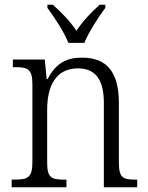

<svg xmlns="http://www.w3.org/2000/svg" viewBox="-20 -786 622 806"><path d="M267 -606H334C352 -651 394 -715 422 -753V-766H398C359 -730 328 -698 301 -657C273 -698 242 -730 202 -766H179V-753C207 -715 250 -651 267 -606ZM29 0H259V-32H251C198 -32 178 -38 178 -102V-326C178 -421 212 -499 307 -499C387 -499 416 -443 416 -354V0H556V-32H549C496 -32 479 -39 479 -105V-354C479 -485 427 -544 325 -544C260 -544 215 -522 180 -454H176L168 -536H34V-504H45C95 -504 116 -497 116 -433V-105C116 -39 95 -32 41 -32H29Z"/></svg>

Font: Noto Serif Khmer SemiCondensed Light
Style: Regular
Weight: 300
Width: 4
Designer: Danh Hong and the Monotype Design Team
Foundry: Monotype Imaging Inc.
Version: Version 2.004